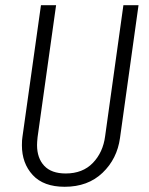

<svg xmlns="http://www.w3.org/2000/svg" viewBox="-20 -705 570 736"><path d="M440 -176Q429 -96 373 -42.5Q317 11 228 11Q147 11 105.5 -34Q64 -79 64 -148Q64 -169 66 -180L137 -685H195L124 -179Q122 -159 122 -149Q122 -99 149.5 -69.5Q177 -40 232 -40Q297 -40 336 -80.5Q375 -121 383 -183L453 -685H511Z"/></svg>

Font: Fira Sans Extra Condensed Light
Style: Italic
Weight: 300
Width: 3
Italic angle: -8°
Designer: Carrois Corporate & Edenspiekermann AG
Foundry: Carrois Corporate GbR & Edenspiekermann AG
Version: Version 4.203